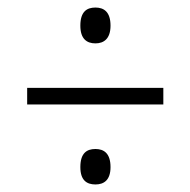

<svg xmlns="http://www.w3.org/2000/svg" viewBox="-20 -613 505 509"><path d="M233 -498C255 -498 273 -510 273 -545C273 -582 255 -593 233 -593C210 -593 193 -582 193 -545C193 -510 210 -498 233 -498ZM52 -336H413V-380H52ZM233 -124C255 -124 273 -135 273 -170C273 -207 255 -218 233 -218C210 -218 193 -207 193 -170C193 -135 210 -124 233 -124Z"/></svg>

Font: Noto Serif Thai Condensed Light
Style: Regular
Weight: 300
Width: 3
Designer: Monotype Design Team
Foundry: Monotype Imaging Inc.
Version: Version 2.002